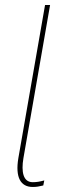

<svg xmlns="http://www.w3.org/2000/svg" viewBox="-20 -740 248 763"><path d="M110 3C126 3 135 1 152 -3L156 -23C137 -18 126 -16 110 -16C72 -16 64 -57 73 -111L179 -720H159L53 -112C40 -35 62 3 110 3Z"/></svg>

Font: Fixel Text 20240404 Thin
Style: Italic
Weight: 100
Width: 4
Italic angle: -10°
Designer: AlfaBravo + MacPaw
Foundry: Kyrylo Tkachov, Marchela Mozhyna, Serhii Makarenko, Maria Weinstein, Zakhar Kryvoshyya
Version: Version 1.211;Glyphs 3.2 (3225)